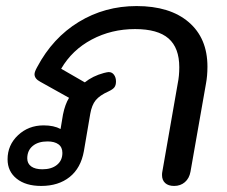

<svg xmlns="http://www.w3.org/2000/svg" viewBox="-20 -604 748 634"><path d="M5 -78Q5 -125 39.5 -157.5Q74 -190 124 -190Q158 -190 180 -178L188 -226Q195 -260 208 -281L113 -334Q94 -344 94 -359Q94 -367 103 -383Q154 -479 240 -531.5Q326 -584 431 -584Q541 -584 603 -531Q665 -478 665 -384Q665 -353 660 -327L609 -37Q605 -15 590.5 -2.5Q576 10 555 10Q536 10 525.5 0.5Q515 -9 515 -26Q515 -33 516 -37L567 -329Q572 -353 572 -382Q572 -446 536.5 -477Q501 -508 426 -508Q348 -508 283 -473.5Q218 -439 182 -377L260 -332Q286 -353 323 -363Q335 -366 339 -366Q350 -366 356.5 -357Q363 -348 363 -335Q363 -323 358 -316Q353 -309 338 -302Q309 -289 296 -273Q283 -257 278 -228L257 -105Q247 -49 210 -19.5Q173 10 116 10Q65 10 35 -14Q5 -38 5 -78ZM186 -99Q186 -118 173 -127.5Q160 -137 137 -137Q106 -137 88 -122Q70 -107 70 -81Q70 -64 83 -54.5Q96 -45 120 -45Q150 -45 168 -59.5Q186 -74 186 -99Z"/></svg>

Font: Kodchasan Medium
Style: Italic
Weight: 500
Italic angle: -10°
Version: Version 1.000; ttfautohint (v1.6)